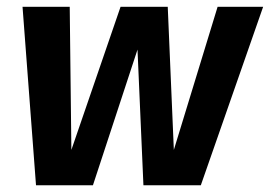

<svg xmlns="http://www.w3.org/2000/svg" viewBox="-20 -550 801 570"><path d="M761.2 -529.8 576.2 0H405.8L388.2 -402.8L255.9 0H86.9L46.9 -529.8H187L191.9 -105L337.9 -529.8H478L496.1 -105L626 -529.8Z"/></svg>

Font: FiraGO SemiBold
Style: Italic
Weight: 600
Italic angle: -8°
Designer: bBox Type GmbH
Foundry: bBox Type GmbH
Version: Version 1.001;PS 001.001;hotconv 1.0.88;makeotf.lib2.5.64775